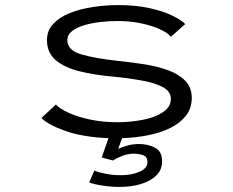

<svg xmlns="http://www.w3.org/2000/svg" viewBox="-20 -532 915 754"><path d="M450.5 202Q417 202 383.5 197Q350 192 330 184.5L350.5 138Q369.5 145.5 397 150.8Q424.5 156 455 156Q497 156 528 142.5Q559 129 559 104.5Q559 84 542.8 77.8Q526.5 71.5 505 71.5Q482 71.5 458.5 80.8Q435 90 424.5 98.5L379.5 86.5L406 10.5Q305.5 6.5 237.5 -17.5Q169.5 -41.5 142.5 -68.5L199.5 -121.5Q215 -104.5 250.8 -88.5Q286.5 -72.5 335.5 -62.2Q384.5 -52 440.5 -52Q494.5 -52 542.5 -61.8Q590.5 -71.5 620.8 -92Q651 -112.5 651 -144Q651 -172 621.5 -188.8Q592 -205.5 540 -215.2Q488 -225 420 -231.5Q351.5 -237.5 293.2 -251.8Q235 -266 199.8 -295Q164.5 -324 164.5 -375Q164.5 -412 189 -438.2Q213.5 -464.5 254.2 -480.8Q295 -497 344.8 -504.5Q394.5 -512 444.5 -512Q513.5 -512 567.2 -500Q621 -488 656.5 -470.8Q692 -453.5 707.5 -437.5L651 -387.5Q637.5 -404 606.2 -418Q575 -432 532.2 -440.8Q489.5 -449.5 441.5 -449.5Q408.5 -449.5 374 -445.5Q339.5 -441.5 310.2 -432.8Q281 -424 262.8 -409.8Q244.5 -395.5 244.5 -374.5Q244.5 -334.5 299 -318.5Q353.5 -302.5 446.5 -292.5Q496.5 -287.5 547.2 -279.5Q598 -271.5 640 -256.2Q682 -241 707.5 -214.8Q733 -188.5 733 -147.5Q733 -107 710.2 -77.8Q687.5 -48.5 648.8 -29.5Q610 -10.5 561 -0.8Q512 9 459.5 10.5L444 53Q459.5 45 481.8 39.2Q504 33.5 525.5 33.5Q560.5 33.5 588.5 47.8Q616.5 62 616.5 101.5Q616.5 135 593.8 157.2Q571 179.5 533.2 190.8Q495.5 202 450.5 202Z"/></svg>

Font: Trispace SemiExpanded Light
Style: Regular
Weight: 300
Width: 6
Designer: Tyler Finck
Foundry: Etcetera Type Company
Version: Version 1.210; ttfautohint (v1.8.3)